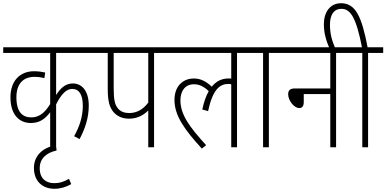

<svg xmlns="http://www.w3.org/2000/svg" viewBox="-20 -916 2403 1194"><path d="M589 -587V-622H0V-587H292V-269C256 -209 218 -186 175 -186C120 -186 82 -219 82 -311C82 -394 124 -438 194 -438C218 -438 238 -435 256 -430L261 -465C243 -469 218 -473 192 -473C104 -473 45 -413 45 -311C45 -200 102 -151 172 -151C227 -151 262 -178 292 -218V0H329V-267C363 -335 395 -363 429 -363C473 -363 495 -326 495 -258C495 -186 472 -125 441 -69L475 -51C508 -114 532 -181 532 -259C532 -353 488 -397 433 -397C391 -397 359 -373 329 -325V-587Z M423 229 409 196C374 216 350 223 317 223C271 223 227 199 227 130C227 72 266 34 332 20L328 -13C241 2 191 56 191 128C191 210 243 258 319 258C355 258 389 248 423 229Z M938 -587H1033V-622H576V-587H650V-364C650 -287 661 -250 685 -220C707 -194 740 -178 782 -178C837 -178 875 -202 902 -229V0H938ZM902 -587V-278C870 -236 832 -213 783 -213C754 -213 730 -222 714 -241C695 -263 687 -293 687 -368V-587Z M1020 -587H1418V-427C1412 -428 1407 -428 1401 -428C1360 -428 1325 -412 1297 -377C1264 -408 1230 -428 1184 -428C1129 -428 1065 -391 1065 -294C1065 -196 1129 -108 1235 8L1262 -13C1157 -128 1102 -204 1102 -292C1102 -349 1130 -392 1186 -392C1221 -392 1249 -377 1278 -349C1261 -319 1248 -282 1238 -235L1274 -225C1303 -361 1348 -394 1400 -394C1407 -394 1412 -393 1418 -392V0H1454V-587H1548V-622H1020Z M1652 -587H1746V-622H1535V-587H1616V0H1652Z M1733 -622V-587H2034V-366H1813C1782 -366 1772 -352 1772 -330C1772 -291 1809 -244 1841 -244C1858 -244 1869 -255 1869 -281V-331H2034V0H2070V-587H2164V-622Z M2029 -615H2065C2045 -663 2032 -703 2032 -762C2032 -820 2053 -861 2104 -861C2159 -861 2195 -807 2231 -622H2152V-587H2233V0H2269V-587H2363V-622H2266C2230 -809 2193 -896 2101 -896C2031 -896 1994 -838 1994 -765C1994 -708 2010 -659 2029 -615Z"/></svg>

Font: Noto Sans Condensed ExtraLight
Style: Regular
Weight: 200
Width: 3
Designer: Monotype Design Team
Foundry: Monotype Imaging Inc.
Version: Version 2.013